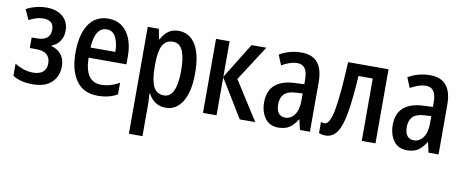

<svg xmlns="http://www.w3.org/2000/svg" viewBox="-67 -845 3331 1379"><g transform="rotate(10 1598.0 -155.0)"><path d="M179 -550Q252 -550 296.5 -512.5Q341 -475 341 -409Q341 -365 319 -333Q297 -301 260 -288V-284Q305 -272 332 -239Q359 -206 359 -152Q359 -81 312 -35.5Q265 10 174 10Q84 10 28 -26V-115Q55 -97 89.5 -85Q124 -73 164 -73Q208 -73 233.5 -94Q259 -115 259 -158Q259 -198 233.5 -220.5Q208 -243 154 -243H109V-320H148Q194 -320 219.5 -339.5Q245 -359 245 -400Q245 -469 168 -469Q142 -469 117 -461Q92 -453 65 -439L31 -513Q100 -550 179 -550Z M630 -549Q689 -549 730 -518Q771 -487 792 -433Q813 -379 813 -308V-248H537Q540 -72 658 -72Q726 -72 791 -110V-25Q759 -7 724.5 1.5Q690 10 648 10Q542 10 490 -65.5Q438 -141 438 -266Q438 -403 488 -476Q538 -549 630 -549ZM632 -471Q546 -471 538 -322H719Q719 -385 697.5 -428Q676 -471 632 -471Z M1142 -550Q1221 -550 1265.5 -479Q1310 -408 1310 -270Q1310 -136 1265.5 -63Q1221 10 1144 10Q1100 10 1068 -11.5Q1036 -33 1017 -70H1012Q1014 -48 1015 -27Q1016 -6 1016 10V240H917V-540H998L1012 -467H1017Q1039 -509 1069 -529.5Q1099 -550 1142 -550ZM1115 -466Q1063 -466 1039.5 -422.5Q1016 -379 1016 -286V-266Q1016 -169 1039.5 -122Q1063 -75 1116 -75Q1162 -75 1185 -124.5Q1208 -174 1208 -270Q1208 -366 1186 -416Q1164 -466 1115 -466Z M1674 -540H1782L1616 -283L1796 0H1683L1514 -277V0H1415V-540H1514V-281Z M2037 -550Q2118 -550 2156.5 -502.5Q2195 -455 2195 -363V0H2122L2105 -74H2103Q2077 -32 2046 -11Q2015 10 1965 10Q1901 10 1867.5 -36.5Q1834 -83 1834 -153Q1834 -235 1883.5 -278.5Q1933 -322 2027 -326L2096 -329V-360Q2096 -417 2077.5 -443.5Q2059 -470 2022 -470Q1995 -470 1966.5 -460.5Q1938 -451 1908 -434L1878 -507Q1911 -527 1951.5 -538.5Q1992 -550 2037 -550ZM2096 -262 2046 -259Q1988 -256 1962 -230Q1936 -204 1936 -155Q1936 -111 1953.5 -90Q1971 -69 2001 -69Q2043 -69 2069.5 -106Q2096 -143 2096 -210Z M2673 0H2573V-455H2469Q2459 -292 2442 -190Q2425 -88 2393.5 -40.5Q2362 7 2309 7Q2281 7 2261 -2V-83Q2272 -78 2287 -78Q2326 -78 2346.5 -189Q2367 -300 2378 -540H2673Z M2975 -550Q3056 -550 3094.5 -502.5Q3133 -455 3133 -363V0H3060L3043 -74H3041Q3015 -32 2984 -11Q2953 10 2903 10Q2839 10 2805.5 -36.5Q2772 -83 2772 -153Q2772 -235 2821.5 -278.5Q2871 -322 2965 -326L3034 -329V-360Q3034 -417 3015.5 -443.5Q2997 -470 2960 -470Q2933 -470 2904.5 -460.5Q2876 -451 2846 -434L2816 -507Q2849 -527 2889.5 -538.5Q2930 -550 2975 -550ZM3034 -262 2984 -259Q2926 -256 2900 -230Q2874 -204 2874 -155Q2874 -111 2891.5 -90Q2909 -69 2939 -69Q2981 -69 3007.5 -106Q3034 -143 3034 -210Z"/></g></svg>

Font: Avrile Sans Condensed Medium
Style: Regular
Weight: 500
Width: 3
Designer: Monotype Design Team
Foundry: Monotype Imaging Inc.
Version: Version 2.001;September 10, 2019;FontCreator 11.5.0.2425 64-